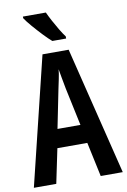

<svg xmlns="http://www.w3.org/2000/svg" viewBox="-101 -1047 698 1055"><g transform="rotate(-10 248.0 -519.5)"><path d="M373 -51 332 -243H165L125 -51H0L174 -765H320L496 -51ZM267 -559Q260 -593 256 -618Q252 -643 247 -669Q245 -646 238.5 -615.5Q232 -585 227 -561L184 -347H312ZM232 -988Q242 -966 257 -938Q272 -910 288 -883.5Q304 -857 317 -840V-828H240Q221 -844 194 -872.5Q167 -901 142 -930Q117 -959 104 -979V-988Z"/></g></svg>

Font: Noto Sans Tamil UI ExtraCondensed SemiBold
Style: Regular
Weight: 600
Width: 2
Designer: Jelle Bosma - Monotype Design Team
Foundry: Monotype Imaging Inc.
Version: Version 2.004; ttfautohint (v1.8.4.7-5d5b)